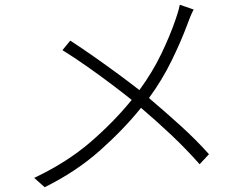

<svg xmlns="http://www.w3.org/2000/svg" viewBox="-20 -764 1040 803"><path d="M790 -724.1Q783.2 -711.9 775.6 -693.6Q768.1 -675.3 763.2 -661.1Q737.3 -591.3 697.3 -509.5Q657.2 -427.7 603 -354Q670.4 -296.9 735.1 -238.3Q799.8 -179.7 854 -119.1L814.9 -77.1Q757.8 -141.6 697.3 -198.7Q636.7 -255.9 569.8 -313Q498 -223.6 398.9 -135.3Q299.8 -46.9 167 19L123 -20Q259.3 -84.5 357.9 -169.4Q456.5 -254.4 530.8 -346.2Q493.2 -376.5 442.9 -414.3Q392.6 -452.1 339.8 -489Q287.1 -525.9 241.2 -554.2L273.9 -594.2Q318.8 -564.9 371.6 -528.1Q424.3 -491.2 474.6 -454.1Q524.9 -417 563 -387.2Q617.7 -461.9 654.3 -538.1Q690.9 -614.3 713.9 -681.2Q718.3 -692.9 723.6 -710.9Q729 -729 731.9 -744.1Z"/></svg>

Font: Source Han Sans CN Light
Style: Regular
Weight: 300
Designer: Ryoko NISHIZUKA  (kana, bopomofo & ideographs); Paul D. Hunt (Latin, Greek & Cyrillic); Sandoll Communications , Soo-you
Foundry: Adobe
Version: Version 2.000;hotconv 1.0.107;makeotfexe 2.5.65593